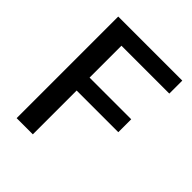

<svg xmlns="http://www.w3.org/2000/svg" viewBox="-199 -830 950 950"><g transform="rotate(45 276.0 -355.5)"><path d="M481 -397H189.5V-620.1H524.4V-710.9H76.2V0H189.5V-306.6H481Z"/></g></svg>

Font: Bert Sans Medium
Style: Regular
Weight: 500
Designer: Christian Robertson (Google), Cristiano Sobral
Foundry: Google, Cristiano Sobral
Version: Version 3.101